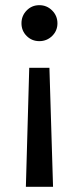

<svg xmlns="http://www.w3.org/2000/svg" viewBox="-20 -520 305 742"><path d="M202 -430Q202 -401 181.5 -381Q161 -361 132 -361Q103 -361 83 -381Q63 -401 63 -430Q63 -459 83 -479.5Q103 -500 132 -500Q161 -500 181.5 -479.5Q202 -459 202 -430ZM171 -258 185 202H80L93 -258Z"/></svg>

Font: Feura Sans
Style: Regular
Weight: 400
Designer: Carrois Corporate & Edenspiekermann
Foundry: Carrois Corporate GbR & Edenspiekermann AG
Version: Version 1.001